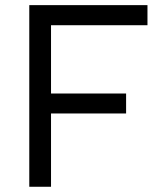

<svg xmlns="http://www.w3.org/2000/svg" viewBox="-20 -713 626 733"><path d="M91.8 0H174.8V-279.8H461.4V-356H174.8V-616.7H543V-693.4H91.8Z"/></svg>

Font: Cascadia Mono PL SemiLight
Style: Regular
Weight: 350
Monospace: yes
Designer: Aaron Bell
Foundry: Saja Typeworks
Version: Version 2404.023